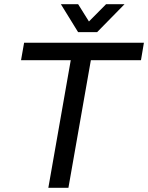

<svg xmlns="http://www.w3.org/2000/svg" viewBox="-20 -888 701 908"><path d="M208.6 0 314.6 -603.4H79.5L94 -686H660.6L646.7 -603.4H409.7L303.6 0ZM568.8 -868 439.3 -736H349.4L268 -868H349.6L417.8 -758.9L373.8 -759.4L481.5 -868Z"/></svg>

Font: Archivo Variable SemiBold
Style: Italic
Weight: 600
Italic angle: -10°
Designer: Hector Gatti
Foundry: Omnibus-Type
Version: Version 2.001